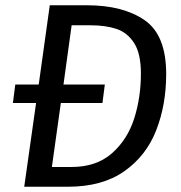

<svg xmlns="http://www.w3.org/2000/svg" viewBox="-20 -709 689 729"><path d="M611 -428Q611 -311 573 -214Q535 -117 451.5 -58.5Q368 0 238 0H72L117 -318H29L38 -388H127L169 -689H310Q447 -689 529 -632.5Q611 -576 611 -428ZM515 -430Q515 -506 489 -546Q463 -586 421.5 -599.5Q380 -613 324 -613H252L221 -388H378L369 -318H211L177 -75H252Q346 -75 405 -127Q464 -179 489.5 -259Q515 -339 515 -430Z"/></svg>

Font: FiraGO
Style: Italic
Weight: 400
Italic angle: -8°
Designer: bBox Type GmbH
Foundry: bBox Type GmbH
Version: Version 1.001